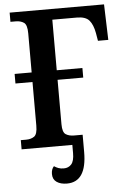

<svg xmlns="http://www.w3.org/2000/svg" viewBox="-60 -757 661 999"><g transform="rotate(-5 270.0 -258.0)"><path d="M29 0V-48H57Q82 -48 99 -59.5Q116 -71 116 -116V-344H27V-394H116V-598Q116 -643 99 -654.5Q82 -666 57 -666H29V-714H522L528 -528H474L467 -569Q459 -613 440 -635.5Q421 -658 375 -658H247V-394H381V-344H247V-112Q247 -70 264 -59Q281 -48 307 -48H352V42Q352 198 249 198Q216 198 195.5 184Q175 170 175 142Q175 116 189 102Q199 109 211 113.5Q223 118 239 118Q264 118 279 101Q294 84 294 43V0Z"/></g></svg>

Font: Noto Serif SemiCondensed SemiBold
Style: Regular
Weight: 600
Width: 4
Designer: Monotype Design Team
Foundry: Monotype Imaging Inc.
Version: Version 2.013; ttfautohint (v1.8.4.7-5d5b)